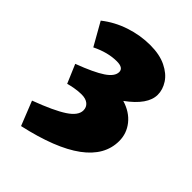

<svg xmlns="http://www.w3.org/2000/svg" viewBox="-192 -542 842 842"><g transform="rotate(45 229.5 -121.0)"><path d="M441 -53Q441 127 90 205L45 92Q144 55 189.5 25Q235 -5 235 -37Q235 -57 220.5 -69Q206 -81 180 -81Q159 -81 137 -77Q115 -73 102 -69L65 -156Q150 -188 188.5 -214Q227 -240 227 -267Q227 -293 186 -293Q131 -293 70 -263L10 -369Q58 -407 118 -427Q178 -447 240 -447Q298 -447 338 -427.5Q378 -408 397.5 -378Q417 -348 417 -316Q417 -254 329 -190Q382 -174 411.5 -137Q441 -100 441 -53Z"/></g></svg>

Font: Ysabeau Black
Style: Regular
Weight: 900
Designer: Christian Thalmann (Catharsis Fonts)
Version: Version 0.003